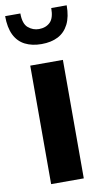

<svg xmlns="http://www.w3.org/2000/svg" viewBox="-103 -816 456 857"><g transform="rotate(-10 124.5 -387.0)"><path d="M57 0V-537H205V0ZM124 -623Q81 -623 49.5 -639Q18 -655 1.5 -688.5Q-15 -722 -15 -774H54Q54 -727 75.5 -709Q97 -691 124 -691Q155 -691 174.5 -709.5Q194 -728 194 -774H264Q264 -722 247 -688.5Q230 -655 199 -639Q168 -623 124 -623Z"/></g></svg>

Font: Exo Thin
Style: Bold
Weight: 700
Version: Version 2.000